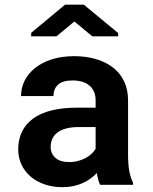

<svg xmlns="http://www.w3.org/2000/svg" viewBox="-20 -773 640 803"><path d="M474.1 -634.8V-621.1H366.2L291 -683.1L216.3 -621.1H110.4V-635.7L252 -753.4H330.6ZM398.9 0Q394 -9.8 390.6 -22.5Q387.2 -35.2 384.8 -49.3Q373.5 -37.1 358.9 -26.4Q344.2 -15.6 326.4 -7.6Q308.6 0.5 287.1 5.1Q265.6 9.8 240.7 9.8Q200.2 9.8 166.3 -2Q132.3 -13.7 107.9 -34.7Q83.5 -55.7 69.8 -84.7Q56.2 -113.8 56.2 -147.9Q56.2 -231.4 118.4 -277.1Q180.7 -322.8 304.2 -322.8H379.9V-354Q379.9 -392.1 355 -414.3Q330.1 -436.5 283.2 -436.5Q241.7 -436.5 222.7 -418.7Q203.6 -400.9 203.6 -371.1H67.9Q67.9 -404.8 82.8 -435.1Q97.7 -465.3 126.2 -488.3Q154.8 -511.2 196 -524.7Q237.3 -538.1 290.5 -538.1Q338.4 -538.1 379.6 -526.4Q420.9 -514.6 451.2 -491.7Q481.4 -468.8 498.5 -433.8Q515.6 -398.9 515.6 -353V-126.5Q515.6 -84 521 -56.2Q526.4 -28.3 536.6 -8.3V0ZM269.5 -95.2Q290 -95.2 307.6 -100.1Q325.2 -105 339.4 -112.8Q353.5 -120.6 363.8 -130.6Q374 -140.6 379.9 -150.9V-241.7H310.5Q278.8 -241.7 256.3 -235.6Q233.9 -229.5 219.7 -218.5Q205.6 -207.5 198.7 -192.1Q191.9 -176.8 191.9 -158.7Q191.9 -131.3 211.2 -113.3Q230.5 -95.2 269.5 -95.2Z"/></svg>

Font: TypoPRO Roboto Mono
Style: Bold
Weight: 700
Designer: Google
Version: Version 2.000986; 2015; ttfautohint (v1.3)